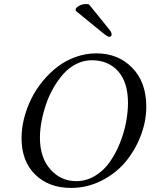

<svg xmlns="http://www.w3.org/2000/svg" viewBox="-20 -923 746 953"><path d="M178.2 -240.2Q178.2 -140.6 230 -82.3Q281.7 -23.9 358.9 -23.9Q408.2 -23.9 451.2 -49.8Q494.1 -75.7 523.7 -117.2Q553.2 -158.7 574.2 -210.4Q595.2 -262.2 605.2 -314Q615.2 -365.7 615.2 -412.1Q615.2 -514.6 566.4 -569.3Q517.6 -624 435.1 -624Q395.5 -624 359.1 -605.7Q322.8 -587.4 295.4 -556.9Q268.1 -526.4 245.4 -487.1Q222.7 -447.8 208.3 -404.8Q193.8 -361.8 186 -319.6Q178.2 -277.3 178.2 -240.2ZM86.9 -237.8Q86.9 -285.6 99.6 -335.9Q112.3 -386.2 135.3 -432.6Q158.2 -479 192.1 -520.3Q226.1 -561.5 266.1 -592Q306.2 -622.6 356 -640.4Q405.8 -658.2 458 -658.2Q566.4 -658.2 636.2 -586.7Q706.1 -515.1 706.1 -394Q706.1 -319.8 677.7 -247.1Q649.4 -174.3 601.1 -117.4Q552.7 -60.5 482.2 -25.4Q411.6 9.8 333 9.8Q222.7 9.8 154.8 -56.4Q86.9 -122.6 86.9 -237.8ZM421.9 -900.9 523.9 -774.9Q534.2 -762.2 534.2 -751Q534.2 -746.6 530.5 -743.4Q526.9 -740.2 522 -740.2Q513.7 -740.2 490.2 -759.8L356 -869.1V-879.9Q359.9 -887.2 374 -895Q388.2 -902.8 407.2 -902.8Q416 -902.8 421.9 -900.9Z"/></svg>

Font: Common Serif
Style: Italic
Weight: 400
Italic angle: -12°
Designer: Philipp H. Poll, Khaled Hosny
Foundry: Stefan Peev, Context Ltd.
Version: Version 1.026